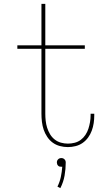

<svg xmlns="http://www.w3.org/2000/svg" viewBox="-20 -755 540 996"><path d="M332 8Q311 8 290.5 2.5Q270 -3 253.5 -15Q237 -27 225 -45Q213 -63 206.5 -82.5Q200 -102 197.5 -123Q195 -144 195 -165V-502H70V-520H195V-735H215V-520H420V-502H215V-165Q215 -147 217 -128.5Q219 -110 224.5 -92.5Q230 -75 239.5 -59Q249 -43 263.5 -31.5Q278 -20 296 -15Q314 -10 332 -10Q350 -10 367.5 -14.5Q385 -19 399 -29.5Q413 -40 423 -55Q433 -70 438.5 -87Q444 -104 447 -121.5Q450 -139 450 -157V-165H469V-156Q469 -136 466 -116Q463 -96 456 -77Q449 -58 437 -41.5Q425 -25 408.5 -13.5Q392 -2 372 3Q352 8 332 8ZM293 221 278 213Q290 189 295.5 163Q301 137 303 110H298Q293 110 289 109Q285 108 281.5 104.5Q278 101 276.5 96.5Q275 92 275 88Q275 83 276.5 79Q278 75 281.5 71.5Q285 68 289 66.5Q293 65 298 65Q303 65 307 66.5Q311 68 314.5 71.5Q318 75 319.5 79Q321 83 321 88Q321 122 315 156Q309 190 293 221Z"/></svg>

Font: Iosevka Curly Thin
Style: Regular
Weight: 100
Monospace: yes
Designer: Belleve Invis
Foundry: Belleve Invis
Version: Version 22.1.2; ttfautohint (v1.8.4)